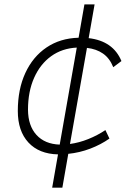

<svg xmlns="http://www.w3.org/2000/svg" viewBox="-20 -701 626 884"><path d="M220.2 163.1 247.1 9.8Q159.7 7.8 110.8 -44.9Q62 -97.7 62 -189.9Q62 -290 96.7 -365Q131.3 -439.9 194.1 -482.4Q256.8 -524.9 341.8 -527.3L368.7 -680.7H415.5L388.2 -525.4Q501 -512.2 539.1 -419.9L501.5 -391.6Q484.9 -433.1 454.3 -454.3Q423.8 -475.6 380.4 -480.5L302.2 -38.1Q344.7 -43.9 386.7 -60.8Q428.7 -77.6 465.3 -102.1L483.9 -63Q444.3 -35.2 395.5 -16.6Q346.7 2 294.4 7.3L267.1 163.1ZM254.9 -35.2 333.5 -481.9Q265.6 -478.5 215.3 -442.1Q165 -405.8 137 -342.5Q108.9 -279.3 108.9 -195.8Q109.4 -122.1 147.9 -79.8Q186.5 -37.6 254.9 -35.2Z"/></svg>

Font: Cascadia Mono ExtraLight
Style: Italic
Weight: 200
Italic angle: -10°
Monospace: yes
Designer: Aaron Bell
Foundry: Saja Typeworks
Version: Version 2404.023; ttfautohint (v1.8.4)